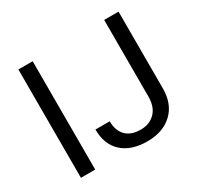

<svg xmlns="http://www.w3.org/2000/svg" viewBox="-152 -896 1129 1091"><g transform="rotate(-30 412.0 -350.5)"><path d="M183.1 0H89.4V-710.9H183.1ZM652.3 -710.9H746.6V-207.5Q746.6 -105.5 685.3 -47.9Q624 9.8 522 9.8Q416 9.8 356.9 -44.4Q297.9 -98.6 297.9 -196.3H391.6Q391.6 -135.3 425 -101.1Q458.5 -66.9 522 -66.9Q580.1 -66.9 616 -103.5Q651.9 -140.1 652.3 -206.1Z"/></g></svg>

Font: Noboto
Style: Regular
Weight: 400
Designer: Google
Version: Version 2.001101; 2014